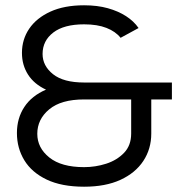

<svg xmlns="http://www.w3.org/2000/svg" viewBox="-20 -694 680 726"><path d="M552 -189Q552 -131 522 -85.5Q492 -40 435.5 -14Q379 12 298 12Q213 12 156.5 -15Q100 -42 72 -88Q44 -134 44 -191Q44 -247 72 -289.5Q100 -332 154 -355Q109 -376 86 -412Q63 -448 63 -494Q63 -545 90.5 -585.5Q118 -626 170.5 -650Q223 -674 298 -674Q348 -674 387.5 -663Q427 -652 456.5 -633Q486 -614 504 -588L436 -551Q417 -575 382.5 -588.5Q348 -602 298 -602Q222 -602 181.5 -571Q141 -540 141 -490Q141 -445 180.5 -413.5Q220 -382 298 -382H630V-318H552ZM121 -188Q121 -135 166.5 -98.5Q212 -62 298 -62Q341 -62 381.5 -75Q422 -88 449 -116Q476 -144 476 -189V-318H298Q211 -318 166 -280.5Q121 -243 121 -188Z"/></svg>

Font: Nata Sans
Style: Regular
Weight: 400
Designer: Daniel Uzquiano Cruz
Version: Version 1.001